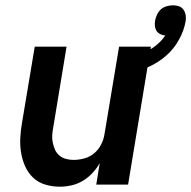

<svg xmlns="http://www.w3.org/2000/svg" viewBox="-20 -696 721 724"><path d="M206 8Q177 8 150.5 0Q124 -8 105 -26Q86 -44 75 -68.5Q64 -93 59.5 -120.5Q55 -148 56.5 -176Q58 -204 63 -233L111 -520H231L181 -217Q178 -202 177 -187Q176 -172 179 -158Q182 -144 187.5 -131.5Q193 -119 203.5 -110Q214 -101 228 -97Q242 -93 257 -93Q277 -93 297.5 -98.5Q318 -104 334.5 -117.5Q351 -131 361 -150.5Q371 -170 374 -190L429 -520H549L463 0H343L356 -81Q345 -61 328.5 -43.5Q312 -26 292 -14Q272 -2 249.5 3Q227 8 206 8ZM472 -419 455 -475Q476 -480 496.5 -487Q517 -494 536.5 -504Q556 -514 573.5 -529Q591 -544 603 -562Q593 -563 584 -567.5Q575 -572 570 -580Q565 -588 564 -598Q563 -608 565 -619Q567 -630 572.5 -641.5Q578 -653 587 -661Q596 -669 608.5 -672.5Q621 -676 632 -676Q644 -676 654.5 -672.5Q665 -669 671.5 -660Q678 -651 680 -639.5Q682 -628 680 -616Q674 -581 655 -546.5Q636 -512 607 -486.5Q578 -461 543 -445Q508 -429 472 -419Z"/></svg>

Font: Iosevka Extended Oblique
Style: Bold
Weight: 700
Width: 7
Italic angle: -9°
Monospace: yes
Designer: Belleve Invis
Foundry: Belleve Invis
Version: Version 32.5.0; ttfautohint (v1.8.4)